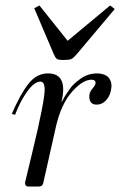

<svg xmlns="http://www.w3.org/2000/svg" viewBox="-20 -681 439 701"><path d="M212 -462Q193 -462 187.5 -466Q182 -470 176 -484Q171 -495 105 -651L124 -661L227 -532L382 -661L399 -648Q358 -600 260 -483Q248 -469 240.5 -465.5Q233 -462 212 -462ZM85 0Q69 0 72 -17Q81 -56 98 -125Q145 -319 143 -358Q142 -383 127 -383Q106 -383 80.5 -348.5Q55 -314 35 -262L23 -265Q53 -335 83 -374Q113 -413 155 -413Q230 -413 204 -307L210 -317Q215 -327 220 -334.5Q225 -342 233.5 -354.5Q242 -367 252 -376Q262 -385 274.5 -394Q287 -403 302.5 -408Q318 -413 335 -413Q367 -412 379 -394.5Q391 -377 385 -351Q381 -329 366.5 -314Q352 -299 333 -299Q306 -299 306 -329Q306 -344 317.5 -357.5Q329 -371 329 -378Q329 -390 314 -390Q282 -390 243 -346Q204 -302 185 -222L138 -13Q135 0 122 0Z"/></svg>

Font: HK Venetian
Style: Italic
Weight: 400
Italic angle: -12°
Version: Version 1.000;PS 001.000;hotconv 1.0.88;makeotf.lib2.5.64775